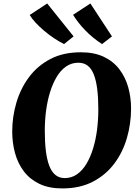

<svg xmlns="http://www.w3.org/2000/svg" viewBox="-20 -1046 776 1076"><path d="M329 10Q254 10 200.5 -15.8Q147 -41.5 113.5 -86Q80 -130.5 64.2 -188Q48.5 -245.5 48.5 -309.5Q48.5 -391.5 71.8 -470.5Q95 -549.5 142.2 -613.2Q189.5 -677 261.8 -715Q334 -753 433 -753Q508.5 -753 562 -727.5Q615.5 -702 649.2 -657.5Q683 -613 698.8 -556.2Q714.5 -499.5 714.5 -437.5Q714.5 -353.5 691.5 -273.5Q668.5 -193.5 621 -129.8Q573.5 -66 500.8 -28Q428 10 329 10ZM342.5 -48Q381 -48 411.2 -69Q441.5 -90 464 -127.2Q486.5 -164.5 501.5 -213.2Q516.5 -262 523.8 -318.2Q531 -374.5 531 -433.5Q531 -497 525 -545.5Q519 -594 506.2 -627.2Q493.5 -660.5 472 -677.5Q450.5 -694.5 419 -694.5Q381 -694.5 350.5 -673.5Q320 -652.5 297.8 -615.2Q275.5 -578 260.5 -529.5Q245.5 -481 238.2 -425.8Q231 -370.5 231 -313.5Q231 -249 237.2 -199.2Q243.5 -149.5 256.5 -116Q269.5 -82.5 291 -65.2Q312.5 -48 342.5 -48ZM607.5 -842 552 -799Q525.5 -816 501.5 -835.8Q477.5 -855.5 457 -876.8Q436.5 -898 419.5 -919.8Q402.5 -941.5 389.5 -963L486.5 -1026.5ZM392.5 -842 339 -799Q311 -813 282.5 -832Q254 -851 227.8 -873.2Q201.5 -895.5 180.2 -918.2Q159 -941 146.5 -962L244.5 -1026.5Z"/></svg>

Font: Merriweather 28pt Black
Style: Italic
Weight: 900
Italic angle: -7.8°
Version: Version 2.101